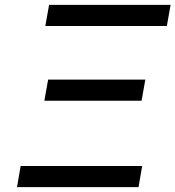

<svg xmlns="http://www.w3.org/2000/svg" viewBox="-20 -770 722 790"><path d="M178 -442.5H578L562.5 -355.5H162.5ZM65 -87H565L550 0H50ZM182 -750H682L666.5 -663H166.5Z"/></svg>

Font: B612
Style: Italic
Weight: 400
Italic angle: -10°
Designer: Nicolas Chauveau, Thomas Paillot, Jonathan Favre-Lamarine, Jean-Luc Vinot
Foundry: AIRBUS
Version: Version 1.008